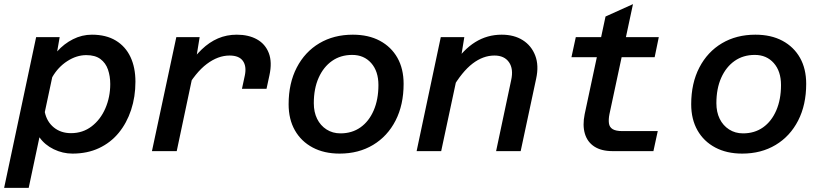

<svg xmlns="http://www.w3.org/2000/svg" viewBox="-52 -732 3972 930"><path d="M393 -564Q462 -564 509 -535.5Q556 -507 580 -456Q604 -405 604 -336Q604 -263 583 -199.5Q562 -136 523 -88.5Q484 -41 427.5 -14.5Q371 12 299 12Q252 12 208.5 -9Q165 -30 139 -67L87 178H-32L123 -552H237L225 -483Q258 -520 301.5 -542Q345 -564 393 -564ZM292 -87Q349 -87 392 -120Q435 -153 458.5 -207.5Q482 -262 482 -325Q482 -363 471 -395Q460 -427 434.5 -446Q409 -465 366 -465Q319 -465 274 -436Q229 -407 201 -358L165 -189Q175 -142 209 -114.5Q243 -87 292 -87Z M1120 -302 1134 -367Q1143 -411 1124.5 -437Q1106 -463 1060 -463Q1004 -463 949.5 -422Q895 -381 845 -293L853 -405Q888 -457 925 -492.5Q962 -528 1004 -546Q1046 -564 1095 -564Q1152 -564 1192.5 -541.5Q1233 -519 1250 -475Q1267 -431 1253 -367L1239 -302ZM684 0 802 -552H915L896 -435L804 0Z M1593 12Q1518 12 1462.5 -17.5Q1407 -47 1376.5 -100.5Q1346 -154 1346 -227Q1346 -329 1385.5 -405Q1425 -481 1495 -522.5Q1565 -564 1657 -564Q1733 -564 1788 -534.5Q1843 -505 1873 -452Q1903 -399 1903 -326Q1903 -224 1864 -148Q1825 -72 1755 -30Q1685 12 1593 12ZM1597 -86Q1653 -86 1694 -115Q1735 -144 1758 -197Q1781 -250 1781 -320Q1781 -387 1746 -426.5Q1711 -466 1654 -466Q1598 -466 1556.5 -437Q1515 -408 1491.5 -355.5Q1468 -303 1468 -232Q1468 -189 1484 -156.5Q1500 -124 1529.5 -105Q1559 -86 1597 -86Z M2351 0 2424 -344Q2436 -398 2413.5 -430.5Q2391 -463 2343 -463Q2288 -463 2237 -424Q2186 -385 2137 -301L2144 -419Q2192 -492 2250 -528Q2308 -564 2378 -564Q2438 -564 2480 -537.5Q2522 -511 2540.5 -463Q2559 -415 2545 -351L2470 0ZM1966 0 2083 -552H2197L2178 -435L2085 0Z M2915 0Q2861 0 2827 -22Q2793 -44 2781 -84.5Q2769 -125 2780 -179L2881 -652L3014 -712L2900 -179Q2895 -154 2897.5 -135Q2900 -116 2915.5 -106.5Q2931 -97 2963 -97H3134L3113 0ZM2716 -455 2737 -552H3139L3119 -455Z M3543 12Q3468 12 3412.5 -17.5Q3357 -47 3326.5 -100.5Q3296 -154 3296 -227Q3296 -329 3335.5 -405Q3375 -481 3445 -522.5Q3515 -564 3607 -564Q3683 -564 3738 -534.5Q3793 -505 3823 -452Q3853 -399 3853 -326Q3853 -224 3814 -148Q3775 -72 3705 -30Q3635 12 3543 12ZM3547 -86Q3603 -86 3644 -115Q3685 -144 3708 -197Q3731 -250 3731 -320Q3731 -387 3696 -426.5Q3661 -466 3604 -466Q3548 -466 3506.5 -437Q3465 -408 3441.5 -355.5Q3418 -303 3418 -232Q3418 -189 3434 -156.5Q3450 -124 3479.5 -105Q3509 -86 3547 -86Z"/></svg>

Font: Azeret Mono Thin Medium
Style: Italic
Weight: 500
Italic angle: -12°
Version: Version 1.002